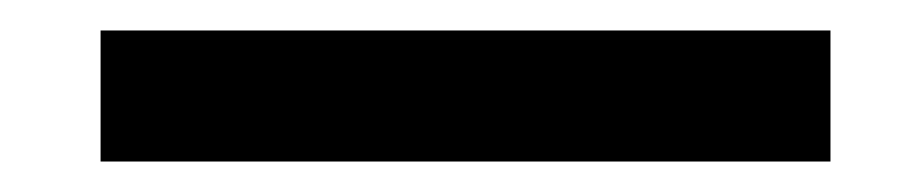

<svg xmlns="http://www.w3.org/2000/svg" viewBox="-20 -223 601 126"><path d="M525 -203V-117H46V-203Z"/></svg>

Font: Yekan
Style: Regular
Weight: 400
Designer: ParsMizban Co
Foundry: ParsMizban Co
Version: Version 2.000